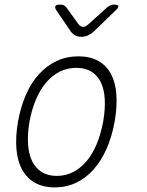

<svg xmlns="http://www.w3.org/2000/svg" viewBox="-20 -805 640 835"><path d="M218 10Q168 10 132.5 -10Q97 -30 76.5 -67Q56 -104 51.5 -156.5Q47 -209 58 -275Q70 -341 93 -393.5Q116 -446 150 -483Q184 -520 227 -540Q270 -560 321 -560Q372 -560 407.5 -540Q443 -520 462.5 -483.5Q482 -447 486 -395Q490 -343 479 -278Q467 -211 443.5 -158Q420 -105 386.5 -67.5Q353 -30 310.5 -10Q268 10 218 10ZM227 -40Q265 -40 297.5 -56.5Q330 -73 356 -103.5Q382 -134 400.5 -178.5Q419 -223 429 -278Q438 -331 435.5 -374Q433 -417 418.5 -447Q404 -477 377.5 -493.5Q351 -510 312 -510Q273 -510 240 -493.5Q207 -477 181 -446.5Q155 -416 136.5 -372.5Q118 -329 108 -275Q99 -221 102 -177.5Q105 -134 120 -103.5Q135 -73 162 -56.5Q189 -40 227 -40ZM242 -785Q251 -785 257.5 -782Q264 -779 269 -772L322 -699Q331 -688 341.5 -688Q352 -688 364 -699L446 -773Q454 -779 461 -782Q468 -785 476 -785Q493 -785 494.5 -778.5Q496 -772 483 -760L388 -668Q376 -657 362.5 -651Q349 -645 334 -645Q319 -645 307.5 -651Q296 -657 288 -668L226 -759Q217 -772 221 -778.5Q225 -785 242 -785Z"/></svg>

Font: Maple Mono NL Thin
Style: Italic
Weight: 250
Italic angle: -10°
Monospace: yes
Designer: subframe7536
Version: Version 7.000